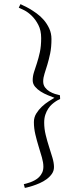

<svg xmlns="http://www.w3.org/2000/svg" viewBox="-20 -749 351 929"><path d="M79.1 -729Q80.6 -727.5 92.5 -722.4Q104.5 -717.3 121.1 -707.8Q137.7 -698.2 156.7 -684.6Q175.8 -670.9 191.7 -652.6Q207.5 -634.3 218.3 -611.1Q229 -587.9 229 -560.1Q229 -520.5 222.7 -490.2Q216.3 -460 209 -435.8Q201.7 -411.6 195.3 -392.1Q189 -372.6 189 -355Q189 -337.9 198 -325.9Q207 -314 219.7 -306.4Q232.4 -298.8 246.3 -294.4Q260.3 -290 270 -288.1L271 -270Q270 -269 264.2 -266.6Q258.3 -264.2 249.8 -258.5Q241.2 -252.9 231.4 -244.4Q221.7 -235.8 213.4 -223.4Q205.1 -210.9 199.5 -194.3Q193.8 -177.7 193.8 -155.8Q193.8 -126 201.2 -95.9Q208.5 -65.9 217.5 -38.1Q226.6 -10.3 233.9 14.6Q241.2 39.6 241.2 59.1Q241.2 77.6 231 92.3Q220.7 106.9 205.3 118.2Q189.9 129.4 172.1 137.2Q154.3 145 138.4 150.1Q122.6 155.3 111.8 157.7Q101.1 160.2 100.1 160.2L95.2 142.1Q99.1 141.1 107.9 138.9Q116.7 136.7 127.2 132.8Q137.7 128.9 148.9 122.8Q160.2 116.7 169.2 107.7Q178.2 98.6 184.1 86.2Q189.9 73.7 189.9 57.1Q189.9 38.1 182.9 13.2Q175.8 -11.7 167 -40Q158.2 -68.4 151.1 -98.4Q144 -128.4 144 -158.2Q144 -181.2 155.5 -199.7Q167 -218.3 182.6 -232.9Q198.2 -247.6 215.1 -258.3Q231.9 -269 243.2 -275.9Q229 -281.2 210.9 -288.6Q192.9 -295.9 176.8 -306.2Q160.6 -316.4 149.4 -329.8Q138.2 -343.3 138.2 -360.8Q138.2 -380.4 144.5 -400.1Q150.9 -419.9 158.7 -443.6Q166.5 -467.3 172.9 -496.6Q179.2 -525.9 179.2 -564.9Q179.2 -602.1 165.5 -628.4Q151.9 -654.8 133.8 -672.4Q115.7 -689.9 97.7 -699.2Q79.6 -708.5 70.8 -711.9Z"/></svg>

Font: Clicker Script
Style: Regular
Weight: 400
Designer: Astigmatic (AOETI)
Foundry: Astigmatic (AOETI)
Version: Version 1.000